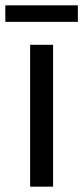

<svg xmlns="http://www.w3.org/2000/svg" viewBox="-49 -700 312 720"><path d="M64 0H150V-532H64ZM-29 -618H243V-680H-29Z"/></svg>

Font: Ronzino
Style: Regular
Weight: 400
Designer: Nunzio Mazzaferro
Foundry: Collletttivo
Version: Version 1.000;Glyphs 3.3 (3337)